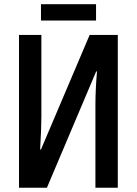

<svg xmlns="http://www.w3.org/2000/svg" viewBox="-20 -877 638 897"><path d="M68.8 -713.9H173.3V-333Q173.3 -303.7 171.9 -267.3Q170.4 -231 167.5 -178.7H171.4L398.9 -713.9H530.3V0H425.8V-389.2Q425.8 -419.9 427.5 -458.5Q429.2 -497.1 433.1 -543H429.2L199.2 0H68.8ZM428.7 -857.4V-781.2H171.4V-857.4Z"/></svg>

Font: Open Sans Condensed SemiBold
Style: Regular
Weight: 600
Width: 3
Designer: Monotype Design Team
Foundry: Monotype Imaging Inc.
Version: Version 3.000; ttfautohint (v1.8.4)